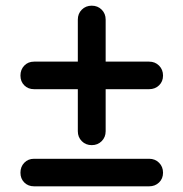

<svg xmlns="http://www.w3.org/2000/svg" viewBox="-20 -646 646 676"><path d="M52 -380Q52 -401 65.5 -415Q79 -429 100 -429H254V-577Q254 -598 268 -612Q282 -626 303 -626Q324 -626 338 -612Q352 -598 352 -577V-429H505Q526 -429 540 -415Q554 -401 554 -380Q554 -359 540 -345.5Q526 -332 505 -332H352V-184Q352 -163 338 -149Q324 -135 303 -135Q282 -135 268 -149Q254 -163 254 -184V-332H100Q79 -332 65.5 -345.5Q52 -359 52 -380ZM100 -87H505Q526 -87 540 -73Q554 -59 554 -38Q554 -17 540 -3.5Q526 10 505 10H100Q79 10 65.5 -3.5Q52 -17 52 -38Q52 -59 65.5 -73Q79 -87 100 -87Z"/></svg>

Font: Varela Round Precious
Style: Medium
Weight: 500
Designer: Joe Prince
Foundry: Joe Prince
Version: Version 1.000